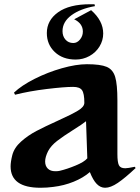

<svg xmlns="http://www.w3.org/2000/svg" viewBox="-20 -873 660 906"><path d="M30 -88Q30 -109 38 -141Q47 -176 79.5 -205Q112 -234 152 -255Q192 -276 254 -304Q318 -333 348 -351Q378 -369 378 -388Q378 -432 367 -447.5Q356 -463 325 -463Q283 -463 200.5 -453Q118 -443 51 -426L46 -436Q82 -470 143.5 -501Q205 -532 272 -551Q339 -570 390 -570Q454 -570 483.5 -557.5Q513 -545 523.5 -510Q534 -475 534 -399V-146Q534 -108 541 -93.5Q548 -79 571 -79Q583 -79 616 -86L620 -80Q570 -33 536 -10Q502 13 476 13Q454 13 436.5 -5Q419 -23 404 -61Q373 -34 327.5 -15.5Q282 3 231 9Q202 13 171 13Q30 13 30 -88ZM241 -65Q255 -65 262 -67Q296 -75 337 -92Q378 -109 392 -126L386 -301Q369 -287 324 -259Q278 -230 249.5 -208Q221 -186 207 -160Q193 -132 193 -111Q193 -90 205.5 -77.5Q218 -65 241 -65ZM201 -717Q201 -777 254 -815Q307 -853 406 -853H426L428 -844Q359 -832 317 -801Q275 -770 275 -726Q275 -702 289 -686Q303 -670 326 -670Q344 -670 357.5 -686.5Q371 -703 371 -724Q371 -762 330 -782L410 -825Q467 -775 467 -715Q467 -682 449.5 -653.5Q432 -625 402 -608.5Q372 -592 337 -592Q276 -592 238.5 -627.5Q201 -663 201 -717Z"/></svg>

Font: Tiejili SC
Style: Regular
Weight: 400
Designer: Buernia
Foundry: Ershou Xiaoxi Press
Version: Version 1.100